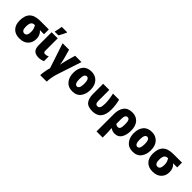

<svg xmlns="http://www.w3.org/2000/svg" viewBox="272 -2253 3967 3967"><g transform="rotate(45 2255.0 -270.0)"><path d="M474 -413H594V-553H348Q184 -553 110 -479Q36 -405 36 -256Q36 -131 104 -60.5Q172 10 293 10Q416 10 484.5 -57.5Q553 -125 553 -233Q553 -348 474 -413ZM319 -413H328Q349 -378 360.5 -345Q372 -312 372 -262Q372 -135 295 -135Q217 -135 217 -257Q217 -340 241 -376.5Q265 -413 319 -413Z M820 -606Q869 -688 903 -767V-780H746Q743 -752 732 -700Q721 -648 714 -622V-606ZM676 -553V-179Q676 -73 723.5 -31.5Q771 10 853 10Q930 10 987 -21V-158Q962 -147 943 -141.5Q924 -136 902 -136Q854 -136 854 -185V-553Z M1363 -553 1313 -377Q1298 -321 1288 -278Q1278 -235 1274 -206H1271Q1267 -250 1256 -296.5Q1245 -343 1233 -386L1186 -553H997L1178 -6Q1162 50 1149 124Q1136 198 1136 240H1326Q1326 187 1337.5 119Q1349 51 1368 -7L1548 -553Z M1837 -563Q1711 -563 1647.5 -484.5Q1584 -406 1584 -278Q1584 -154 1649.5 -72Q1715 10 1835 10Q1963 10 2025 -73Q2087 -156 2087 -278Q2087 -415 2017 -489Q1947 -563 1837 -563ZM1836 -424Q1906 -424 1906 -278Q1906 -130 1836 -130Q1765 -130 1765 -277Q1765 -424 1836 -424Z M2680 -298Q2680 -364 2672.5 -421.5Q2665 -479 2647 -553H2468Q2485 -482 2493.5 -420.5Q2502 -359 2502 -300Q2502 -209 2483.5 -174.5Q2465 -140 2427 -140Q2392 -140 2376.5 -162Q2361 -184 2361 -239V-553H2182V-253Q2182 -131 2235 -61.5Q2288 8 2422 8Q2680 8 2680 -298Z M3095 -276Q3095 -195 3078.5 -164Q3062 -133 3027 -133Q2986 -133 2960 -163V-306Q2960 -424 3029 -424Q3063 -424 3079 -391Q3095 -358 3095 -276ZM3031 -563Q2901 -563 2841 -482.5Q2781 -402 2781 -273V240H2960V107Q2960 73 2956.5 33.5Q2953 -6 2951 -25H2962Q2984 -10 3013 0Q3042 10 3076 10Q3178 10 3227 -70Q3276 -150 3276 -276Q3276 -415 3209 -489Q3142 -563 3031 -563Z M3602 -563Q3476 -563 3412.5 -484.5Q3349 -406 3349 -278Q3349 -154 3414.5 -72Q3480 10 3600 10Q3728 10 3790 -73Q3852 -156 3852 -278Q3852 -415 3782 -489Q3712 -563 3602 -563ZM3601 -424Q3671 -424 3671 -278Q3671 -130 3601 -130Q3530 -130 3530 -277Q3530 -424 3601 -424Z M4365 -413H4485V-553H4239Q4075 -553 4001 -479Q3927 -405 3927 -256Q3927 -131 3995 -60.5Q4063 10 4184 10Q4307 10 4375.5 -57.5Q4444 -125 4444 -233Q4444 -348 4365 -413ZM4210 -413H4219Q4240 -378 4251.5 -345Q4263 -312 4263 -262Q4263 -135 4186 -135Q4108 -135 4108 -257Q4108 -340 4132 -376.5Q4156 -413 4210 -413Z"/></g></svg>

Font: Noto Sans UI SemiCondensed Black
Style: Regular
Weight: 900
Width: 4
Designer: Monotype Design Team
Foundry: Monotype Imaging Inc.
Version: 1.001